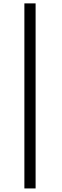

<svg xmlns="http://www.w3.org/2000/svg" viewBox="-20 -877 357 1111"><path d="M121.1 -857.4H186V213.4H121.1Z"/></svg>

Font: Fjord
Style: One
Weight: 400
Designer: Viktoriya Grabowska
Foundry: Viktoriya Grabowska
Version: Version 1.002